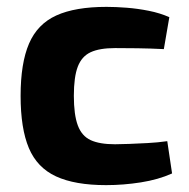

<svg xmlns="http://www.w3.org/2000/svg" viewBox="-20 -527 549 559"><path d="M290 -507Q317 -507 349 -504.5Q381 -502 413.5 -495.5Q446 -489 473 -477L457 -384Q417 -386 380.5 -386.5Q344 -387 315 -387Q270 -387 244 -375Q218 -363 206.5 -333Q195 -303 195 -248Q195 -193 206.5 -162Q218 -131 244 -119Q270 -107 315 -107Q331 -107 356 -108Q381 -109 410 -110.5Q439 -112 467 -116L481 -22Q441 -4 390 4Q339 12 289 12Q198 12 143 -13.5Q88 -39 64 -96Q40 -153 40 -248Q40 -343 64.5 -400Q89 -457 144 -482Q199 -507 290 -507Z"/></svg>

Font: Exo 2
Style: Bold
Weight: 700
Designer: Natanael Gama
Foundry: Natanael Gama
Version: Version 2.010